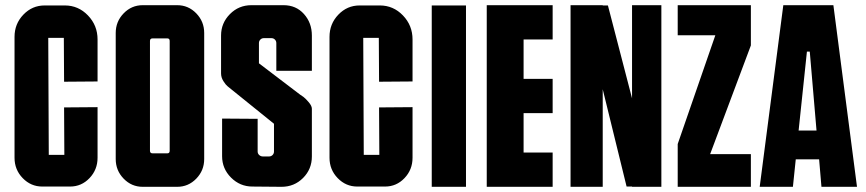

<svg xmlns="http://www.w3.org/2000/svg" viewBox="-20 -720 3336 740"><path d="M227 -405 226 -574H166L168 -123H228L227 -306L356 -307V-112Q356 -66 325 -33.5Q294 -1 250 -1H143Q99 -1 67.5 -33.5Q36 -66 36 -112V-578Q36 -628 70 -663.5Q104 -699 152 -699H230Q282 -699 319 -660.5Q356 -622 356 -568V-406Z M663 -700Q706 -700 736.5 -668.5Q767 -637 767 -593V-107Q767 -63 736.5 -31.5Q706 0 663 0H530Q487 0 456.5 -31.5Q426 -63 426 -107V-593Q426 -637 456.5 -668.5Q487 -700 530 -700ZM625 -129Q634 -129 634 -139V-562Q634 -572 625 -572H568Q558 -572 558 -562V-139Q558 -129 568 -129Z M1182 -447H1045V-554Q1045 -562 1039.5 -567.5Q1034 -573 1026 -573H997Q989 -573 983.5 -567.5Q978 -562 978 -554V-476L1137 -355Q1142 -352 1149.5 -346.5Q1157 -341 1169.5 -326.5Q1182 -312 1182 -301V-117Q1182 -68 1148 -34Q1114 0 1065 0L953 -1Q905 -1 870.5 -35.5Q836 -70 836 -118V-263L973 -262V-136Q973 -128 979 -122.5Q985 -117 993 -117H1017Q1025 -117 1030.5 -122.5Q1036 -128 1036 -136V-243L865 -381Q862 -384 856.5 -388Q851 -392 841.5 -406.5Q832 -421 832 -437V-583Q832 -631 866 -665.5Q900 -700 949 -700H1073Q1121 -700 1151.5 -666Q1182 -632 1182 -583Z M1441 -405 1440 -574H1380L1382 -123H1442L1441 -306L1570 -307V-112Q1570 -66 1539 -33.5Q1508 -1 1464 -1H1357Q1313 -1 1281.5 -33.5Q1250 -66 1250 -112V-578Q1250 -628 1284 -663.5Q1318 -699 1366 -699H1444Q1496 -699 1533 -660.5Q1570 -622 1570 -568V-406Z M1776 0H1644V-699H1776Z M2110 -568H1998V-416H2110V-284H1998V-132H2110V0H1856V-700H2110Z M2416 -700H2529V0H2416V-1H2395L2303 -376V0H2179V-700H2303V-699H2323L2416 -341Z M2874 -700V-545L2717 -126H2874V0H2592V-165L2737 -584H2592V-700Z M3192 -700 3283 0H3146L3137 -106H3047L3036 0H2908L2999 -700ZM3058 -217H3127L3101 -521H3090Z"/></svg>

Font: Bayformers-TFTCGName
Style: Regular
Weight: 400
Designer: billmoo
Foundry: Bayformers
Version: Version 1.021;Fontself Maker 3.5.4